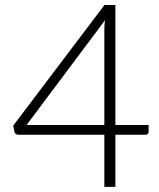

<svg xmlns="http://www.w3.org/2000/svg" viewBox="-20 -728 620 748"><path d="M429.5 -241H559V-215Q559 -209.5 555.8 -206.2Q552.5 -203 545.5 -203H429.5V0H386.5V-203H53Q45.5 -203 41.5 -206.2Q37.5 -209.5 36 -215L31.5 -238.5L387 -708.5H429.5ZM386.5 -611.5Q386.5 -620 387 -629.5Q387.5 -639 389 -649L83.5 -241H386.5Z"/></svg>

Font: Lato Light
Style: Regular
Weight: 300
Designer: Lukasz Dziedzic
Foundry: Lukasz Dziedzic
Version: Version 1.104; Western+Polish opensource